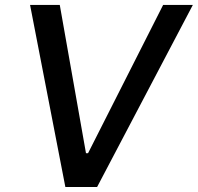

<svg xmlns="http://www.w3.org/2000/svg" viewBox="-20 -747 790 767"><path d="M100.1 -727.3H218.8L323.5 -134.9H331.7L631.7 -727.3H750.4L367.9 0H241.1Z"/></svg>

Font: Inter P Medium
Style: Italic
Weight: 500
Italic angle: 9.39999°
Designer: Rasmus Andersson
Foundry: rsms
Version: Version 3.018;git-588b23468